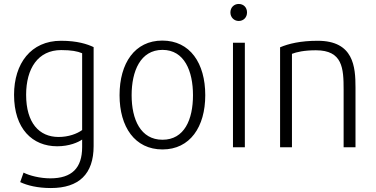

<svg xmlns="http://www.w3.org/2000/svg" viewBox="-20 -744 1900 970"><path d="M269 -5C330 -5 375 -25 395 -39V-1C395 105 343 157 234 157C182 157 128 143 99 128L82 176C118 193 170 206 237 206C379 206 453 135 453 -6V-506C421 -521 371 -538 288 -538C136 -538 51 -423 51 -265C51 -93 144 -5 269 -5ZM112 -265C112 -398 172 -491 289 -491C340 -491 372 -485 395 -475V-87C369 -68 326 -52 276 -52C178 -52 112 -123 112 -265Z M801 11C940 11 1017 -103 1017 -263C1017 -425 940 -539 800 -539C661 -539 584 -425 584 -263C584 -103 661 11 801 11ZM801 -492C912 -492 955 -384 955 -263C955 -141 912 -38 801 -38C690 -38 645 -141 645 -263C645 -384 689 -492 801 -492Z M1217 0V-528H1157V0ZM1186 -638C1210 -638 1228 -656 1228 -681C1228 -707 1210 -724 1186 -724C1163 -724 1144 -707 1144 -681C1144 -656 1163 -638 1186 -638Z M1455 0V-472C1478 -481 1516 -490 1576 -490C1711 -490 1716 -399 1716 -291V0H1776V-302C1776 -406 1767 -538 1585 -538C1498 -538 1437 -523 1395 -505V0Z"/></svg>

Font: Repo Light
Style: Regular
Weight: 300
Designer: Stefan Peev
Foundry: Context Ltd
Version: Version 001.502